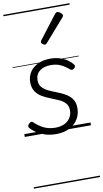

<svg xmlns="http://www.w3.org/2000/svg" viewBox="-129 -940 738 1371"><g transform="rotate(-10 240.0 -255.0)"><path d="M225 19Q179 19 142.5 6.5Q106 -6 80.5 -24Q55 -42 43 -57Q36 -65 37.5 -73Q39 -81 48 -89Q56 -97 63.5 -98Q71 -99 79 -91Q106 -64 143 -45.5Q180 -27 228 -27Q264 -27 291.5 -39.5Q319 -52 335 -76Q351 -100 351 -132Q351 -164 333 -183.5Q315 -203 287.5 -215.5Q260 -228 228.5 -240Q197 -252 169.5 -268Q142 -284 124 -310Q106 -336 106 -378Q106 -419 127 -451Q148 -483 186.5 -501Q225 -519 276 -519Q315 -519 346.5 -508.5Q378 -498 400.5 -482Q423 -466 436 -449Q442 -441 440.5 -434Q439 -427 431 -420Q424 -414 416 -413.5Q408 -413 401 -420Q372 -445 342 -459Q312 -473 272 -473Q220 -473 190 -449Q160 -425 160 -382Q160 -350 178 -330.5Q196 -311 224 -298Q252 -285 283.5 -273Q315 -261 342.5 -245Q370 -229 388 -204Q406 -179 406 -138Q406 -94 384.5 -58.5Q363 -23 322.5 -2Q282 19 225 19ZM256 -624Q250 -624 240.5 -631.5Q231 -639 231 -646Q231 -650 232.5 -653Q234 -656 237 -660L365 -827Q370 -833 374 -835.5Q378 -838 384 -838Q390 -838 398.5 -833Q407 -828 413 -821Q419 -814 419 -808Q419 -803 417 -800Q415 -797 411 -792L272 -633Q264 -624 256 -624ZM0 365H480V375H0ZM0 -20H480V0H0ZM0 -505H480V-500H0ZM0 -885H480V-875H0Z"/></g></svg>

Font: Playwrite GB J Guides
Style: Italic
Weight: 400
Italic angle: -7.01216°
Designer: Veronika Burian, José Scaglione
Foundry: TypeTogether
Version: Version 1.003